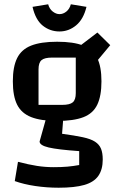

<svg xmlns="http://www.w3.org/2000/svg" viewBox="-20 -710 556 897"><path d="M247 -145Q171 -145 125.5 -163Q80 -181 60 -221Q40 -261 40 -330Q40 -398 60 -438.5Q80 -479 125.5 -497Q171 -515 247 -515Q324 -515 369 -497Q414 -479 434 -439Q454 -399 454 -330Q454 -262 434.5 -221Q415 -180 369.5 -162.5Q324 -145 247 -145ZM160 -220H270Q306 -220 320 -232Q334 -244 334 -275V-441H224Q188 -441 174 -429Q160 -417 160 -386ZM460 35Q460 82 439.5 111.5Q419 141 374 154Q329 167 254 167Q198 167 144.5 159Q91 151 49 136L64 46Q114 59 152.5 65Q191 71 231 71Q268 71 295.5 68.5Q323 66 350 61V-4Q250 -11 207.5 -21Q165 -31 165 -49L197 -163L276 -162L270 -85Q329 -77 366.5 -69Q404 -61 424 -48Q444 -35 452 -15Q460 5 460 35ZM415 -403 346 -490 435 -558 495 -499ZM258 -563Q214 -563 180 -590Q146 -617 132 -678L205 -690Q211 -668 226.5 -656Q242 -644 258 -644Q275 -644 290 -656Q305 -668 311 -690L384 -678Q370 -620 335.5 -591.5Q301 -563 258 -563Z"/></svg>

Font: Changa Medium
Style: Regular
Weight: 500
Designer: Eduardo Rodriguez Tunni
Foundry: Eduardo Rodriguez Tunni
Version: Version 3.003